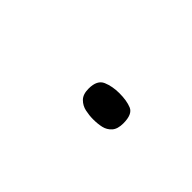

<svg xmlns="http://www.w3.org/2000/svg" viewBox="-14 -141 238 238"><g transform="rotate(45 105.0 -22.0)"><path d="M92 -22Q92 -37 101.5 -41Q111 -45 123 -45Q136 -45 144.5 -41.5Q153 -38 153 -22Q153 -12 148.5 -7Q144 -2 137.5 -0.5Q131 1 123 1Q116 1 109 -0.5Q102 -2 97 -7Q92 -12 92 -22Z"/></g></svg>

Font: Genos Light
Style: Regular
Weight: 300
Designer: Robert E. Leuschke
Foundry: Robert E. Leuschke
Version: Version 1.010